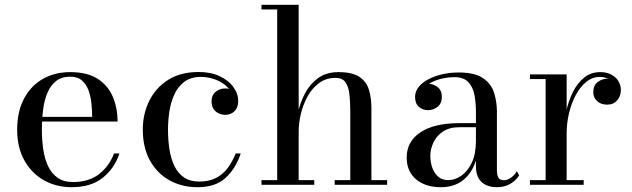

<svg xmlns="http://www.w3.org/2000/svg" viewBox="-20 -770 2634 800"><path d="M278.5 10Q214.5 10 163.2 -18.8Q112 -47.5 81.8 -101.2Q51.5 -155 51.5 -230Q51.5 -305 80 -358.8Q108.5 -412.5 158.2 -441Q208 -469.5 272.5 -469.5Q345 -469.5 388.2 -440.8Q431.5 -412 450.8 -365Q470 -318 470 -263.5H119V-283H364Q364 -308 361.2 -337Q358.5 -366 349.5 -391.8Q340.5 -417.5 322.2 -434Q304 -450.5 272.5 -450.5Q236.5 -450.5 213.5 -432.2Q190.5 -414 177.5 -383Q164.5 -352 159.5 -312.5Q154.5 -273 154.5 -230Q154.5 -187 160.2 -147.8Q166 -108.5 180.2 -78Q194.5 -47.5 219.8 -29.5Q245 -11.5 284 -11.5Q351 -11.5 393.5 -45.2Q436 -79 455 -130.5H477.5Q458 -70 409 -30Q360 10 278.5 10Z M803 10Q737.5 10 686 -18.8Q634.5 -47.5 604.8 -101.2Q575 -155 575 -230Q575 -295 601.8 -349.5Q628.5 -404 680.2 -437Q732 -470 807.5 -470Q858.5 -470 895.5 -452.5Q932.5 -435 952.5 -407.2Q972.5 -379.5 972.5 -348.5Q972.5 -321.5 957 -306.5Q941.5 -291.5 918.5 -291.5Q906 -291.5 892.8 -297Q879.5 -302.5 870.5 -315Q861.5 -327.5 861.5 -347.5Q861.5 -373.5 878.5 -387.5Q895.5 -401.5 918.5 -401.5Q940 -401.5 955.8 -388Q971.5 -374.5 971.5 -348.5H952.5Q952.5 -371.5 940.8 -390.2Q929 -409 909.2 -422.2Q889.5 -435.5 865.5 -442.5Q841.5 -449.5 817.5 -449.5Q774.5 -449.5 747.5 -428.8Q720.5 -408 705.8 -375Q691 -342 685.5 -303.8Q680 -265.5 680 -230Q680 -187 686 -148Q692 -109 706.5 -78.8Q721 -48.5 746.2 -31Q771.5 -13.5 810 -13.5Q851 -13.5 880 -28.5Q909 -43.5 928.8 -70Q948.5 -96.5 962 -130.5H983Q963.5 -70 921.2 -30Q879 10 803 10Z M1069.5 0V-19.5H1135V-730.5H1069.5V-750H1224.5V-19.5H1289.5V0ZM1374.5 0V-19.5H1439.5V-304.5Q1439.5 -346.5 1435.8 -378.2Q1432 -410 1419 -427.8Q1406 -445.5 1378.5 -445.5Q1338 -445.5 1308.8 -423.5Q1279.5 -401.5 1261 -367.2Q1242.5 -333 1233.5 -294.8Q1224.5 -256.5 1224.5 -224.5L1212 -222Q1212 -255 1220.8 -297.2Q1229.5 -339.5 1249.8 -379Q1270 -418.5 1304.5 -444Q1339 -469.5 1390 -469.5Q1447.5 -469.5 1477 -450Q1506.5 -430.5 1517 -396.8Q1527.5 -363 1527.5 -319.5V-19.5H1593V0Z M2050 10Q2026.5 10 2006.8 1.8Q1987 -6.5 1975 -25.8Q1963 -45 1963 -77.5V-304.5Q1963 -340.5 1957 -373.5Q1951 -406.5 1931.8 -427.5Q1912.5 -448.5 1872.5 -448.5Q1850 -448.5 1825.8 -443.5Q1801.5 -438.5 1780.8 -428.2Q1760 -418 1747 -402.5Q1734 -387 1734 -366H1710.5Q1710.5 -391.5 1727.2 -406.2Q1744 -421 1764 -421Q1785.5 -421 1803.2 -407.2Q1821 -393.5 1821 -368Q1821 -338 1802.8 -324.5Q1784.5 -311 1764 -311Q1741 -311 1725.2 -325Q1709.5 -339 1709.5 -366Q1709.5 -389.5 1724.8 -408.2Q1740 -427 1765.8 -440.2Q1791.5 -453.5 1823.8 -460.8Q1856 -468 1890 -468Q1959 -468 1993.2 -444Q2027.5 -420 2039 -382.5Q2050.5 -345 2050.5 -304.5V-58.5Q2050.5 -42 2056.2 -30.5Q2062 -19 2080.5 -19Q2093.5 -19 2109.2 -29.8Q2125 -40.5 2133.5 -57L2143 -39Q2130 -18 2106.5 -4Q2083 10 2050 10ZM1817 10Q1752 10 1713.2 -23.2Q1674.5 -56.5 1674.5 -113.5Q1674.5 -180.5 1732 -218.8Q1789.5 -257 1896 -257H2009.5V-240H1896Q1852 -240 1825 -221.5Q1798 -203 1785.5 -175.5Q1773 -148 1773 -120.5Q1773 -95.5 1780.8 -72.5Q1788.5 -49.5 1805 -34.5Q1821.5 -19.5 1848 -19.5Q1875.5 -19.5 1902 -37.8Q1928.5 -56 1945.8 -92.2Q1963 -128.5 1963 -183H1974.5Q1974.5 -126 1956.2 -82.5Q1938 -39 1903 -14.5Q1868 10 1817 10Z M2329.5 -214.5Q2329.5 -258.5 2338.8 -303.5Q2348 -348.5 2366.8 -386Q2385.5 -423.5 2413.8 -446.5Q2442 -469.5 2480.5 -469.5Q2508 -469.5 2527.5 -459Q2547 -448.5 2557 -431.5Q2567 -414.5 2567 -395Q2567 -369.5 2551.5 -351.8Q2536 -334 2510 -334Q2483.5 -334 2467.8 -348.8Q2452 -363.5 2452 -386Q2452 -414 2470.2 -428Q2488.5 -442 2510 -442Q2525.5 -442 2538.2 -435.8Q2551 -429.5 2558.5 -419Q2566 -408.5 2566 -395H2546.5Q2546.5 -410.5 2537.2 -423Q2528 -435.5 2512.5 -442.5Q2497 -449.5 2478.5 -449.5Q2448.5 -449.5 2423.2 -429.2Q2398 -409 2379.5 -374.8Q2361 -340.5 2351 -298.8Q2341 -257 2341 -214.5ZM2341 -460V-19.5H2412V0H2188V-19.5H2253.5V-440.5H2188V-460Z"/></svg>

Font: Bodoni Moda 11pt
Style: Regular
Weight: 400
Version: Version 2.004